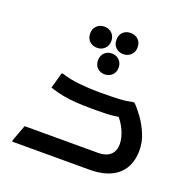

<svg xmlns="http://www.w3.org/2000/svg" viewBox="-133 -892 1020 1023"><g transform="rotate(20 377.0 -380.0)"><path d="M42 -9 76 -100H490Q519 -100 540 -108.5Q561 -117 573 -135.5Q585 -154 585 -183Q585 -219 565.5 -261.5Q546 -304 511 -338L566 -325Q533 -318 510.5 -315Q488 -312 465 -311Q442 -310 407 -310H371Q333 -310 293.5 -312.5Q254 -315 216 -322Q178 -329 140 -342L165 -432H174Q220 -417 276 -411.5Q332 -406 383 -406H415Q456 -406 498.5 -408Q541 -410 571 -418H583Q608 -393 633.5 -357Q659 -321 677 -277.5Q695 -234 695 -187Q695 -147 683 -113Q671 -79 644.5 -53.5Q618 -28 577 -14Q536 0 479 0H42ZM438 -640Q412 -640 395 -656.5Q378 -673 378 -700Q378 -728 395 -744Q412 -760 438 -760Q463 -760 480.5 -744Q498 -728 498 -700Q498 -673 480.5 -656.5Q463 -640 438 -640ZM295 -624Q269 -624 252 -640.5Q235 -657 235 -684Q235 -711 252 -727.5Q269 -744 295 -744Q320 -744 337.5 -727.5Q355 -711 355 -684Q355 -657 337.5 -640.5Q320 -624 295 -624ZM381 -505Q356 -505 339.5 -521Q323 -537 323 -564Q323 -590 339.5 -606.5Q356 -623 381 -623Q406 -623 423 -606.5Q440 -590 440 -564Q440 -537 423 -521Q406 -505 381 -505Z"/></g></svg>

Font: Kufam Medium
Style: Italic
Weight: 500
Italic angle: -11°
Designer: Artur Schmal
Foundry: Original Type
Version: Version 1.301; ttfautohint (v1.8.3)